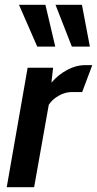

<svg xmlns="http://www.w3.org/2000/svg" viewBox="-20 -779 404 799"><path d="M95 -497H201L194 -435Q221 -467 258.5 -487.5Q296 -508 335 -508H364L322 -396H279Q251 -396 224 -380.5Q197 -365 183 -343L122 0H8ZM135 -585 59 -759H169L210 -585ZM279 -585 211 -759H321L354 -585Z"/></svg>

Font: Cabin SemiBold
Style: Italic
Weight: 600
Italic angle: -7°
Designer: Pablo Impallari
Foundry: Pablo Impallari. http://www.impallari.com Igino Marini. http://www.ikern.com
Version: Version 2.200